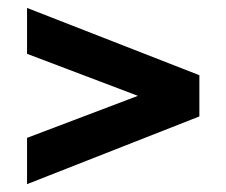

<svg xmlns="http://www.w3.org/2000/svg" viewBox="-20 -515 568 482"><path d="M47.9 -168.9 326.2 -274.4 47.9 -379.9V-495.1L480.5 -326.2V-222.7L47.9 -52.7Z"/></svg>

Font: Altinn-DIN
Style: DIN-Bold
Weight: 700
Designer: Charles Nix
Foundry: Altinn
Version: Version 2.00